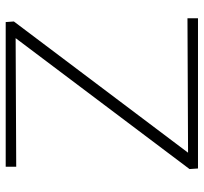

<svg xmlns="http://www.w3.org/2000/svg" viewBox="-40 -658 698 657"><g transform="rotate(-90 308.5 -329.0)"><path d="M575 -36V0H61L59 -29L507 -624L67 -622V-658H562L564 -630L115 -34Z"/></g></svg>

Font: Ysabeau Infant Light
Style: Regular
Weight: 300
Designer: Christian Thalmann (Catharsis Fonts)
Version: Version 0.003